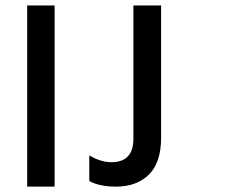

<svg xmlns="http://www.w3.org/2000/svg" viewBox="-20 -694 877 714"><path d="M81.1 0H183.1V-673.8H81.1ZM312 -21Q349.1 0 411.1 0Q488.3 0 533.7 -44.7Q579.1 -89.4 579.1 -182.1V-673.8H476.1V-178.2Q476.1 -90.8 394 -90.8Q353 -91.3 312 -116.2Z"/></svg>

Font: FAU Chimera Medium
Style: Regular
Weight: 500
Version: Version 1.002;hotconv 1.0.117;makeotfexe 2.5.65602